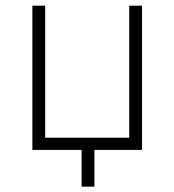

<svg xmlns="http://www.w3.org/2000/svg" viewBox="-20 -538 626 689"><path d="M96.2 0V-517.6H142.1V-43.9H443.8V-517.6H489.7V0H318.8V131.8H272.9V0Z"/></svg>

Font: Caskaydia Cove ExtraLight
Style: Regular
Weight: 200
Monospace: yes
Designer: Aaron Bell
Foundry: Saja Typeworks
Version: Version 4.300; ttfautohint (v1.8.3)